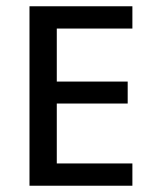

<svg xmlns="http://www.w3.org/2000/svg" viewBox="-20 -592 487 612"><path d="M74 -572H402V-501H161V-332H387V-262H161V-71H402V0H74Z"/></svg>

Font: eng115
Style: Regular
Weight: 400
Designer: Monotype Design Team
Foundry: Monotype Imaging Inc.
Version: Version 2.013